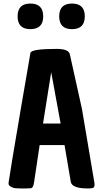

<svg xmlns="http://www.w3.org/2000/svg" viewBox="-20 -1044 579 1080"><path d="M151 -880Q79 -880 79 -952Q79 -1024 151 -1024Q223 -1024 223 -952Q223 -880 151 -880ZM385 -880Q313 -880 313 -952Q313 -1024 385 -1024Q457 -1024 457 -952Q457 -880 385 -880ZM298 -769Q367 -769 373 -738L441 -431L510 -22Q512 -12 512 -3.5Q512 5 507 10.5Q502 16 473 16Q384 16 378 -22L343 -228H203L172 -21Q169 0 164.5 7Q160 14 152 15Q144 16 126 16H98Q63 16 54 12Q32 4 29 -6Q28 -11 28 -15Q28 -19 49 -147Q70 -275 100.5 -452Q131 -629 140.5 -684Q150 -739 151 -746Q155 -769 298 -769ZM268 -638 222 -349H321Z"/></svg>

Font: Chau Philomene One
Style: Regular
Weight: 400
Designer: Vicente Lamonaca
Foundry: TipoType
Version: Version 1.002